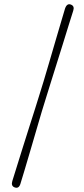

<svg xmlns="http://www.w3.org/2000/svg" viewBox="-20 -754 394 897"><path d="M195.5 -298.5Q187.5 -274 175.5 -233.8Q163.5 -193.5 149.5 -145.2Q135.5 -97 121.2 -48.5Q107 0 94.8 40.8Q82.5 81.5 75 106Q67.5 128.5 48.5 121.5Q30.5 115 37.5 92Q45 67.5 57.8 26.8Q70.5 -14 85.5 -62Q100.5 -110 115.8 -157.8Q131 -205.5 143.8 -245.8Q156.5 -286 164 -310.5Q171.5 -334 183.8 -374.5Q196 -415 210 -463Q224 -511 238.2 -559.5Q252.5 -608 264.5 -648.8Q276.5 -689.5 284 -714.5Q293 -740 311.5 -732.5Q329.5 -725.5 322 -703.5Q314 -678.5 301.2 -637.5Q288.5 -596.5 273.5 -548Q258.5 -499.5 243.2 -451.2Q228 -403 215.5 -362.8Q203 -322.5 195.5 -298.5Z"/></svg>

Font: Fraunces 144pt Soft
Style: Regular
Weight: 400
Version: Version 1.000;[0bf87f6ff]